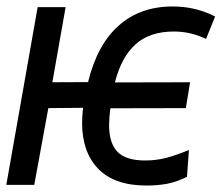

<svg xmlns="http://www.w3.org/2000/svg" viewBox="-40 -572 686 594"><path d="M214 -191.5Q214 -214 217 -238.5L109.5 -237.5L66 0H-20.5L76.5 -550H163L122 -317.5L232.5 -318Q260.5 -433.5 327.2 -492.8Q394 -552 494 -552Q565 -552 625.5 -521L597.5 -451.5Q550 -474.5 498 -474.5Q423.5 -474.5 379.5 -435Q335.5 -395.5 315.5 -317L548 -317.5L535 -237.5L301.5 -237Q297.5 -206.5 297.5 -185.5Q297.5 -128.5 323.8 -102Q350 -75.5 408.5 -75.5Q443 -75.5 473.8 -83.5Q504.5 -91.5 544.5 -108L538.5 -25Q506.5 -9 477.2 -3.5Q448 2 413 2Q314.5 2 264.2 -49.5Q214 -101 214 -191.5Z"/></svg>

Font: JuliaMono
Style: Italic
Weight: 400
Italic angle: -9°
Monospace: yes
Designer: cormullion
Foundry: corm
Version: Version 0.057; ttfautohint (v1.8.4)